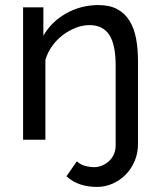

<svg xmlns="http://www.w3.org/2000/svg" viewBox="-20 -551 630 757"><path d="M362 186Q327 186 296.5 176Q266 166 242 144L283 85Q297 98 315.5 103Q334 108 352 108Q368 108 383 101.5Q398 95 410 84Q422 73 429 57Q436 41 436 23V-292Q436 -376 410.5 -414Q385 -452 333 -452Q306 -452 279 -441.5Q252 -431 228 -413Q204 -395 186 -370Q168 -345 159 -315V0H71V-522H151V-410Q182 -465 240.5 -498Q299 -531 368 -531Q413 -531 443 -514.5Q473 -498 491 -468.5Q509 -439 516.5 -399Q524 -359 524 -312V17Q524 54 510.5 85Q497 116 474.5 138.5Q452 161 423 173.5Q394 186 362 186Z"/></svg>

Font: IngvarSans
Style: Regular
Weight: 500
Version: Version 3.000